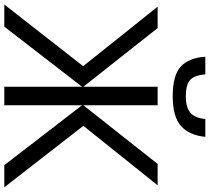

<svg xmlns="http://www.w3.org/2000/svg" viewBox="-61 -915 976 894"><g transform="rotate(90 427.0 -468.0)"><path d="M617.2 -936Q609.9 -860.8 566.4 -822.5Q522.9 -784.2 428.2 -784.2Q330.1 -784.2 289.6 -822Q249 -859.9 244.1 -936H326.2Q331.1 -881.8 354.5 -863.5Q377.9 -845.2 430.2 -845.2Q476.1 -845.2 502.4 -864.5Q528.8 -883.8 534.2 -936ZM288.1 -367.2 11.2 -713.9H110.8L383.8 -368.2V-713.9H470.2V-368.2L743.2 -713.9H842.8L565.9 -368.2L852.1 0H749L470.2 -361.8V0H383.8V-361.8L104 0H1Z"/></g></svg>

Font: Kurinto Seri
Style: Regular
Weight: 400
Designer: Kurinto was developed by Clint Goss from a range of fonts that are compatible with the SIL Open Font License Version 1.1
Foundry: Clinton F. Goss
Version: Version 2.196; July 25, 2020